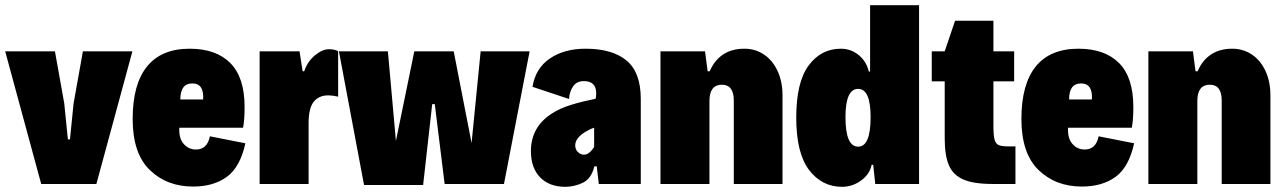

<svg xmlns="http://www.w3.org/2000/svg" viewBox="-30 -710 4960 741"><path d="M-10 -512H182L218 -311L232 -172H240L254 -311L290 -512H481L342 0H129Z M917 -157Q897 -65 845.5 -27.5Q794 10 715 10Q614 10 548 -54Q482 -118 482 -251Q482 -385 537.5 -453.5Q593 -522 702 -522Q804 -522 859 -466.5Q914 -411 914 -297Q914 -246 908 -217H662Q660 -176 679 -154.5Q698 -133 726 -133Q770 -133 780 -184ZM666 -326H754Q758 -388 712 -388Q666 -388 666 -326Z M972 -512H1126L1138 -435H1144Q1157 -473 1185.5 -496.5Q1214 -520 1239 -520Q1263 -520 1275 -512V-337Q1253 -342 1237 -342Q1201 -342 1181 -317.5Q1161 -293 1161 -234V0H972Z M2014 -512 1915 0H1686L1648 -308H1638L1603 4H1375L1278 -512H1467L1498 -166L1569 -512H1721L1790 -158L1825 -512Z M2443 -328V0H2281L2273 -68H2264Q2252 -20 2219 -4.5Q2186 11 2152 11Q2090 11 2054.5 -25.5Q2019 -62 2019 -127Q2019 -220 2100 -272Q2131 -292 2173 -305Q2215 -318 2269 -329Q2271 -343 2271 -350Q2271 -397 2223 -397Q2196 -397 2182 -377Q2168 -357 2166 -328L2025 -375Q2037 -447 2092.5 -484.5Q2148 -522 2230 -522Q2333 -522 2388 -476.5Q2443 -431 2443 -328ZM2263 -143V-217Q2247 -212 2229 -201Q2190 -177 2190 -149Q2190 -133 2200.5 -123Q2211 -113 2224 -113Q2244 -113 2263 -143Z M2519 -512H2691L2701 -435H2709Q2727 -477 2760.5 -499.5Q2794 -522 2843 -522Q2885 -522 2918.5 -499.5Q2952 -477 2971 -436Q2990 -395 2990 -342V0H2802V-322Q2802 -383 2756 -383Q2708 -383 2708 -320V0H2519Z M3517 -690V0H3348L3340 -74H3334Q3327 -38 3293.5 -13.5Q3260 11 3220 11Q3142 11 3092.5 -54Q3043 -119 3043 -256Q3043 -393 3091 -457.5Q3139 -522 3215 -522Q3254 -522 3284 -497.5Q3314 -473 3323 -434H3328V-690ZM3330 -258Q3330 -367 3282 -367Q3233 -367 3233 -258Q3233 -144 3282 -144Q3330 -144 3330 -258Z M3616 -176V-396H3566V-512H3616L3656 -630H3804V-512H3884V-396H3804V-224Q3804 -187 3808.5 -171Q3813 -155 3824.5 -150Q3836 -145 3863 -145H3889V0H3801Q3727 0 3687.5 -17.5Q3648 -35 3632 -72.5Q3616 -110 3616 -176Z M4347 -157Q4327 -65 4275.5 -27.5Q4224 10 4145 10Q4044 10 3978 -54Q3912 -118 3912 -251Q3912 -385 3967.5 -453.5Q4023 -522 4132 -522Q4234 -522 4289 -466.5Q4344 -411 4344 -297Q4344 -246 4338 -217H4092Q4090 -176 4109 -154.5Q4128 -133 4156 -133Q4200 -133 4210 -184ZM4096 -326H4184Q4188 -388 4142 -388Q4096 -388 4096 -326Z M4402 -512H4574L4584 -435H4592Q4610 -477 4643.5 -499.5Q4677 -522 4726 -522Q4768 -522 4801.5 -499.5Q4835 -477 4854 -436Q4873 -395 4873 -342V0H4685V-322Q4685 -383 4639 -383Q4591 -383 4591 -320V0H4402Z"/></svg>

Font: Decalotype Black
Style: Regular
Weight: 900
Designer: Alfredo Marco Pradil
Foundry: Alfredo Marco Pradil
Version: Version 1.0